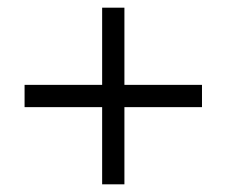

<svg xmlns="http://www.w3.org/2000/svg" viewBox="-20 -480 590 500"><path d="M506 -201H304V0H246V-201H44V-259H246V-460H304V-259H506Z"/></svg>

Font: Ysabeau Infant Medium
Style: Regular
Weight: 500
Designer: Christian Thalmann (Catharsis Fonts)
Version: Version 0.003